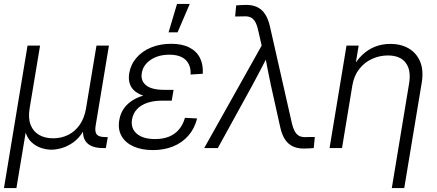

<svg xmlns="http://www.w3.org/2000/svg" viewBox="-30 -755 2226 979"><path d="M-9.8 204.1 110.4 -522.5H174.3L121.1 -202.6Q112.8 -152.3 126.2 -118.2Q139.6 -84 169.7 -66.9Q199.7 -49.8 241.2 -49.8Q282.7 -49.8 317.6 -67.1Q352.5 -84.5 376.5 -118.7Q400.4 -152.8 408.7 -202.6L461.9 -522.5H525.4L457.5 -113.3Q452.6 -82 463.6 -69.1Q474.6 -56.2 506.3 -56.2H519.5L509.8 0H496.6Q436.5 0 411.4 -28.6Q386.2 -57.1 395.5 -113.3L405.3 -173.8H424.8Q416 -120.1 394.3 -85Q372.6 -49.8 344.2 -29.5Q315.9 -9.3 286.4 -0.5Q256.8 8.3 231.9 8.3Q207 8.3 180.2 -0.5Q153.3 -9.3 131.1 -29.5Q108.9 -49.8 98.9 -85Q88.9 -120.1 97.7 -173.8H116.7L53.7 204.1Z M750 10.3Q692.4 10.3 650.9 -8.3Q609.4 -26.9 589.8 -61.3Q570.3 -95.7 578.1 -142.1Q583.5 -175.3 601.1 -200.9Q618.7 -226.6 647.5 -244.4Q676.3 -262.2 715.3 -271.5Q754.4 -280.8 802.7 -280.8H852.1L845.7 -241.7H794.4Q754.4 -241.7 721.9 -231Q689.5 -220.2 669.2 -199Q648.9 -177.7 643.1 -146Q635.7 -100.6 667.5 -73.2Q699.2 -45.9 760.7 -45.9Q802.2 -45.9 833 -58.8Q863.8 -71.8 883.5 -95.9Q903.3 -120.1 913.1 -154.3L975.1 -150.9Q961.9 -99.1 930.4 -63.2Q898.9 -27.3 852.8 -8.5Q806.6 10.3 750 10.3ZM801.3 -253.9Q752.9 -253.9 718 -262.5Q683.1 -271 661.6 -287.1Q640.1 -303.2 632.1 -327.1Q624 -351.1 628.9 -381.8Q636.7 -426.8 665.8 -460.4Q694.8 -494.1 740.5 -512.9Q786.1 -531.7 842.8 -531.7Q898.4 -531.7 935.3 -512.9Q972.2 -494.1 989.5 -460Q1006.8 -425.8 1003.9 -378.9L941.9 -375Q944.3 -422.4 917 -449.2Q889.6 -476.1 833.5 -476.1Q776.9 -476.1 738 -449.7Q699.2 -423.3 692.9 -381.8Q686.5 -343.3 714.8 -320.1Q743.2 -296.9 807.6 -296.9H855L847.7 -253.9ZM829.6 -590.3 872.6 -734.9H937.5L875.5 -590.3Z M1011.2 0 1304.2 -522.5 1286.6 -599.6Q1280.3 -628.9 1270.5 -645Q1260.7 -661.1 1246.1 -667.2Q1231.4 -673.3 1209 -671.4L1168.9 -670.9L1174.3 -727.5Q1187.5 -728.5 1199.7 -729.2Q1211.9 -730 1226.1 -730Q1258.8 -730 1282.5 -718.3Q1306.2 -706.5 1321.8 -682.6Q1337.4 -658.7 1346.2 -621.1L1458 -127.9Q1464.8 -99.1 1474.6 -82.8Q1484.4 -66.4 1499.3 -60.3Q1514.2 -54.2 1536.1 -56.2L1575.2 -56.6L1569.8 0Q1557.1 1 1544.9 1.7Q1532.7 2.4 1518.1 2.4Q1485.4 2.4 1461.7 -9.3Q1438 -21 1422.6 -44.9Q1407.2 -68.8 1398.9 -106.4L1351.1 -321.3Q1342.3 -360.8 1335 -399.9Q1327.6 -439 1320.3 -478H1339.4Q1319.3 -439 1299.1 -399.9Q1278.8 -360.8 1257.3 -321.3L1080.6 0Z M1766.6 -319.3 1713.9 0H1650.4L1736.8 -522.5H1798.8L1778.3 -398.9H1762.7Q1785.2 -444.3 1815.7 -473.6Q1846.2 -502.9 1882.8 -517.1Q1919.4 -531.2 1960.4 -531.2Q2014.2 -531.2 2054 -508.1Q2093.8 -484.9 2112.3 -440.7Q2130.9 -396.5 2120.1 -331.5L2031.2 204.1H1967.8L2055.7 -327.6Q2067.4 -396.5 2039.1 -434.3Q2010.7 -472.2 1947.8 -472.2Q1905.3 -472.2 1867.2 -454.8Q1829.1 -437.5 1802 -403.3Q1774.9 -369.1 1766.6 -319.3Z"/></svg>

Font: Inter 28pt Light
Style: Italic
Weight: 300
Italic angle: -9.3988°
Designer: Rasmus Andersson
Foundry: rsms
Version: Version 4.001;git-66647c0bb